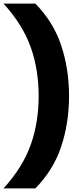

<svg xmlns="http://www.w3.org/2000/svg" viewBox="-62 -828 460 1068"><path d="M-42.5 220Q63 104.5 108 -20.2Q153 -145 153 -294Q153 -443 108 -567.8Q63 -692.5 -42.5 -808H134.5Q235 -706 278.5 -575Q322 -444 322 -294Q322 -144 278.5 -13Q235 118 134.5 220Z"/></svg>

Font: Encode Sans SemiExpanded SemiExpanded
Style: Bold
Weight: 700
Width: 6
Designer: Multiple Designers
Foundry: Impallari Type
Version: Version 3.000; ttfautohint (v1.8.3) -l 8 -r 50 -G 200 -x 14 